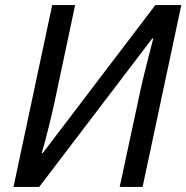

<svg xmlns="http://www.w3.org/2000/svg" viewBox="-20 -734 732 754"><path d="M33 0 185 -714H275L194 -332Q187 -299 177 -258Q167 -217 158 -183Q149 -149 144 -133H148L590 -714H692L540 0H450L531 -377Q539 -414 549.5 -456Q560 -498 569 -533Q578 -568 582 -583H578L134 0Z"/></svg>

Font: Noto Sans
Style: Italic
Weight: 400
Italic angle: -12°
Designer: Monotype Design Team
Foundry: Monotype Imaging Inc.
Version: Version 2.013; ttfautohint (v1.8.4.7-5d5b)